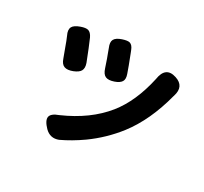

<svg xmlns="http://www.w3.org/2000/svg" viewBox="-134 -769 1095 1030"><g transform="rotate(30 413.5 -253.5)"><path d="M248 47Q214 12 218 -11.5Q222 -35 267 -51Q420 -118 507 -226Q584 -322 618 -477Q631 -563 704 -539Q769 -518 747 -449V-448L746 -446Q701 -273 613 -159Q546 -73 457 -9Q393 36 331 65Q284 83 248 47ZM133 -324Q126 -344 110 -386Q100 -415 89 -440Q74 -470 84 -489Q93 -506 127 -518Q155 -528 171 -524Q188 -519 200 -494Q220 -449 252 -366Q262 -338 252 -320Q243 -304 213 -292Q182 -280 162.5 -287Q143 -294 133 -324ZM353 -391Q348 -407 336 -441Q333 -449 327 -465Q320 -486 316 -495Q303 -525 312 -542.5Q321 -560 354 -571Q384 -581 398 -577Q415 -572 425 -546Q427 -541 431 -531Q460 -457 471 -424Q481 -396 471 -380Q461 -364 432 -354Q400 -343 381.5 -351Q363 -359 353 -391Z"/></g></svg>

Font: GenSenRounded TW B
Style: Regular
Weight: 700
Version: Version 1.501;PS 1;hotconv 16.6.51;makeotf.lib2.5.65220